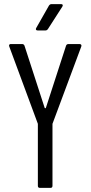

<svg xmlns="http://www.w3.org/2000/svg" viewBox="-20 -914 440 933"><path d="M164 -11V-310Q164 -314 163 -315L25 -688L24 -692Q24 -700 33 -700H87Q96 -700 99 -692L197 -390Q198 -388 200 -388Q202 -388 203 -390L301 -692Q304 -700 313 -700H367Q372 -700 374.5 -696.5Q377 -693 375 -688L236 -315Q235 -314 235 -310V-11Q235 -1 225 -1H174Q164 -1 164 -11ZM156 -778 218 -887Q223 -894 230 -894H277Q283 -894 284.5 -890.5Q286 -887 283 -882L213 -773Q208 -766 201 -766H163Q157 -766 155 -769.5Q153 -773 156 -778Z"/></svg>

Font: Barlow Condensed
Style: Regular
Weight: 400
Width: 3
Designer: Jeremy Tribby
Foundry: Tribby Type
Version: Version 1.500